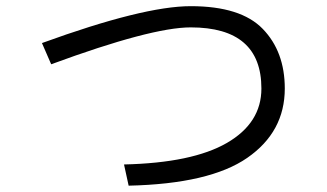

<svg xmlns="http://www.w3.org/2000/svg" viewBox="-20 -628 1040 610"><path d="M113.3 -491.2Q435.5 -608.4 585.9 -608.4Q745.1 -608.4 814.9 -536.1Q884.8 -463.9 884.8 -346.7Q884.8 -209 765.6 -126.5Q646.5 -43.9 388.7 -38.1L374 -105.5Q590.8 -110.4 700.7 -173.8Q810.5 -237.3 810.5 -346.7Q810.5 -541 585.9 -541Q460.9 -541 142.6 -423.8Z"/></svg>

Font: Gothic A1
Style: Regular
Weight: 400
Designer: HanYang I&C Co.,Ltd.
Foundry: HanYang I&C Co.,Ltd.
Version: Version 2.50